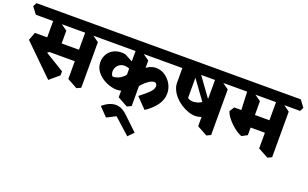

<svg xmlns="http://www.w3.org/2000/svg" viewBox="-167 -1171 3248 2023"><g transform="rotate(20 1456.5 -159.5)"><path d="M350 63 15 -265 49 -355H202L169 -247L456 -72V-27ZM186 -165 82 -271Q109 -283 132.5 -296Q156 -309 171.5 -326Q187 -343 187 -365V-588L250 -562L352 -490V-358Q352 -314 331 -283Q310 -252 272.5 -225Q235 -198 186 -165ZM224 -218 223 -347H607L617 -218ZM-7 -538 -64 -613 -43 -655H469L526 -580L505 -538ZM659 43 546 -19V-590L601 -564L706 -490V21ZM461 -538 404 -613 425 -655H781L837 -580L816 -538Z M1412 13 1300 -103Q1360 -149 1400.5 -188Q1441 -227 1441 -263Q1441 -278 1433 -288.5Q1425 -299 1407 -299Q1383 -299 1351 -278Q1319 -257 1286.5 -222Q1254 -187 1227 -146L1163 -272Q1187 -317 1218.5 -356Q1250 -395 1290 -420Q1330 -445 1379 -445Q1433 -445 1478 -414.5Q1523 -384 1550.5 -335.5Q1578 -287 1578 -230Q1578 -160 1533 -98.5Q1488 -37 1412 13ZM1061 -87Q1022 -87 977 -102Q932 -117 892 -145Q852 -173 827 -213Q802 -253 802 -304Q802 -341 817 -375Q832 -409 860.5 -433Q889 -457 930 -467.5Q971 -478 1022 -469L1203 -374L1184 -300Q1148 -325 1117 -339Q1086 -353 1057 -353Q1024 -353 1001 -337.5Q978 -322 966.5 -298Q955 -274 956.5 -248.5Q958 -223 974 -203Q1001 -201 1031.5 -212.5Q1062 -224 1089.5 -249Q1117 -274 1134 -311L1207 -163Q1177 -130 1143.5 -108.5Q1110 -87 1061 -87ZM1224 43 1111 -19V-590L1166 -564L1271 -490V21ZM781 -538 725 -613 746 -655H1596L1652 -580L1631 -538Z M1336 336 1158 176 1058 227 965 131Q1004 97 1041 81.5Q1078 66 1112 66Q1145 66 1177.5 81Q1210 96 1248 133L1396 274Z M1934 -110Q1896 -110 1854.5 -124.5Q1813 -139 1774 -164Q1735 -189 1704 -222.5Q1673 -256 1654.5 -295Q1636 -334 1636 -374V-590H1738L1800 -555V-264Q1811 -254 1827 -249Q1843 -244 1860 -244Q1885 -244 1911.5 -252Q1938 -260 1960.5 -278Q1983 -296 1998 -324Q2013 -352 2015 -391L2137 -286Q2105 -196 2051 -153Q1997 -110 1934 -110ZM1984 -235 1716 -605 1781 -629 2044 -265ZM2116 43 2002 -19V-590L2058 -564L2162 -490V21ZM1596 -538 1540 -613 1561 -655H2237L2293 -580L2272 -538Z M2800 43 2686 -19V-590L2742 -564L2846 -490V21ZM2465 -77Q2436 -87 2404 -109Q2372 -131 2342 -160Q2312 -189 2289 -220.5Q2266 -252 2257 -281L2291 -335H2459L2526 -294V-110ZM2447 -195 2416 -335H2744L2766 -195ZM2524 -197 2375 -236 2360 -590 2418 -564 2523 -490ZM2237 -538 2181 -613 2202 -655H2921L2977 -580L2956 -538Z"/></g></svg>

Font: Eczar
Style: Bold
Weight: 700
Designer: Vaibhav Singh
Foundry: Rosetta Type Foundry
Version: Version 2.000